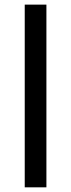

<svg xmlns="http://www.w3.org/2000/svg" viewBox="-20 -802 305 822"><path d="M85.9 -782.2H178.7V0H85.9Z"/></svg>

Font: Proza Libre
Style: Regular
Weight: 400
Designer: Jasper de Waard
Foundry: Jasper de Waard
Version: Version 1.000; ttfautohint (v1.4.1.8-43bc)